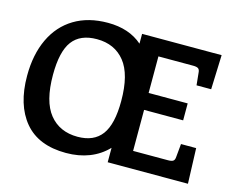

<svg xmlns="http://www.w3.org/2000/svg" viewBox="-102 -880 1270 1040"><g transform="rotate(15 533.0 -360.0)"><path d="M576 0V-81Q533 -36 474.5 -13Q416 10 344 10Q189 10 111 -83.5Q33 -177 33 -340Q33 -459 74.5 -547Q116 -635 194.5 -682.5Q273 -730 383 -730Q502 -730 576 -665V-720H1022L1015 -527H933L926 -596Q925 -613 916.5 -619Q908 -625 888 -625H693V-420H912V-325H693V-95H889Q909 -95 917.5 -101Q926 -107 927 -124L934 -198H1019L1026 0ZM561 -339Q561 -488 504.5 -558.5Q448 -629 348 -629Q255 -629 211 -570.5Q167 -512 167 -381Q167 -232 224 -161.5Q281 -91 382 -91Q473 -91 517 -150Q561 -209 561 -339Z"/></g></svg>

Font: Enriqueta SemiBold
Style: Regular
Weight: 600
Designer: Viviana Monsalve, Gustavo Ibarra
Foundry: 72Puntos
Version: Version 2.000